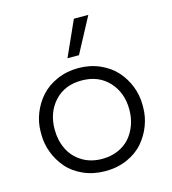

<svg xmlns="http://www.w3.org/2000/svg" viewBox="-119 -902 908 1016"><g transform="rotate(-15 334.5 -394.0)"><path d="M356 -611.8H293L379.9 -805.2H459ZM55.2 -257.8V-272Q55.2 -323.7 74.5 -372.8Q93.8 -421.9 128.4 -460.7Q163.1 -499.5 216.8 -523.2Q270.5 -546.9 334 -546.9Q397.9 -546.9 451.7 -523.2Q505.4 -499.5 540 -460.7Q574.7 -421.9 593.8 -372.8Q612.8 -323.7 612.8 -272V-257.8Q612.8 -206.5 594.2 -158Q575.7 -109.4 541.7 -70.1Q507.8 -30.8 453.6 -6.8Q399.4 17.1 334 17.1Q268.6 17.1 214.4 -6.8Q160.2 -30.8 126.2 -70.1Q92.3 -109.4 73.7 -158Q55.2 -206.5 55.2 -257.8ZM334 -49.8Q381.8 -49.8 421.1 -66.9Q460.4 -84 485.8 -113.3Q511.2 -142.6 525.1 -181.6Q539.1 -220.7 539.1 -265.1Q539.1 -357.4 483.2 -418.2Q427.2 -479 334 -479Q240.7 -479 185.3 -418.2Q129.9 -357.4 129.9 -265.1Q129.9 -205.6 153.3 -157Q176.8 -108.4 223.9 -79.1Q271 -49.8 334 -49.8Z"/></g></svg>

Font: Sora Light
Style: Regular
Weight: 300
Designer: Jonathan Barnbrook, Julián Moncada
Foundry: Barnbrook Fonts
Version: Version 2.000